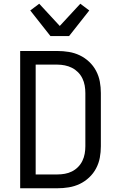

<svg xmlns="http://www.w3.org/2000/svg" viewBox="-20 -1008 640 1028"><path d="M287 0H88V-735H287Q318 -735 348.5 -730Q379 -725 406.5 -712Q434 -699 457 -677.5Q480 -656 494.5 -628.5Q509 -601 514.5 -571Q520 -541 520 -510V-225Q520 -194 514.5 -164Q509 -134 494.5 -106.5Q480 -79 457 -57.5Q434 -36 406.5 -23Q379 -10 348.5 -5Q318 0 287 0ZM171 -74H287Q307 -74 327 -77.5Q347 -81 365 -90Q383 -99 397.5 -113.5Q412 -128 421 -146.5Q430 -165 433.5 -185Q437 -205 437 -225V-510Q437 -530 433.5 -550Q430 -570 421 -588.5Q412 -607 397.5 -621.5Q383 -636 365 -645Q347 -654 327 -658Q307 -662 287 -662H171ZM250 -815 142 -952 190 -988 300 -869 410 -988 458 -952 350 -815Z"/></svg>

Font: R Plex Mono
Style: Regular
Weight: 400
Monospace: yes
Designer: Belleve Invis
Foundry: Belleve Invis
Version: Version 31.8.0